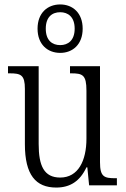

<svg xmlns="http://www.w3.org/2000/svg" viewBox="-20 -834 566 864"><path d="M251 -596C307 -596 352 -634 352 -705C352 -776 307 -814 251 -814C194 -814 149 -776 149 -705C149 -634 194 -596 251 -596ZM251 -631C215 -631 186 -652 186 -705C186 -758 215 -779 251 -779C286 -779 316 -758 316 -705C316 -652 286 -631 251 -631ZM233 10C296 10 340 -19 369 -81H373L381 0H506V-32H499C449 -32 430 -38 430 -104V-536H295V-504H300C352 -504 369 -497 369 -426V-210C369 -111 332 -35 251 -35C178 -35 154 -88 154 -186V-536H16V-504H23C74 -504 92 -497 92 -434V-185C92 -47 141 10 233 10Z"/></svg>

Font: Noto Serif Sinhala Condensed Light
Style: Regular
Weight: 300
Width: 3
Designer: Jelle Bosma - Monotype Design Team
Foundry: Monotype Imaging Inc.
Version: Version 2.007